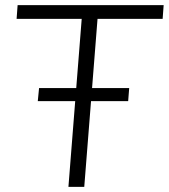

<svg xmlns="http://www.w3.org/2000/svg" viewBox="-20 -732 661 752"><path d="M128 -336 133 -387H486L482 -336ZM248 0 300 -658H45L49 -712H621L617 -658H362L310 0Z"/></svg>

Font: Muli Light
Style: Italic
Weight: 300
Italic angle: -4.541°
Designer: Vernon Adams
Foundry: Vernon Adams
Version: Version 2.100; ttfautohint (v1.8.1.43-b0c9)